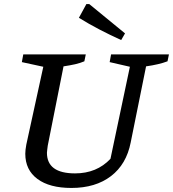

<svg xmlns="http://www.w3.org/2000/svg" viewBox="-20 -919 855 949"><path d="M333 10Q225 10 165 -34.5Q105 -79 105 -159Q105 -177 110 -204L194 -589L88 -612L95 -650H404L397 -616Q376 -607 351.5 -601.5Q327 -596 294 -591L216 -199Q215 -188 213.5 -179.5Q212 -171 212 -164Q212 -62 351 -62Q458 -62 526 -134L622 -589L522 -612L529 -650H815L808 -616Q766 -600 702 -591L626 -215Q605 -107 528.5 -48.5Q452 10 333 10ZM579 -721Q524 -746 472 -773Q420 -800 370 -831L407 -899H421L598 -754Z"/></svg>

Font: Piazzolla Medium
Style: Italic
Weight: 500
Italic angle: -11.3°
Designer: Juan Pablo del Peral
Foundry: Huerta Tipografica
Version: Version 1.330